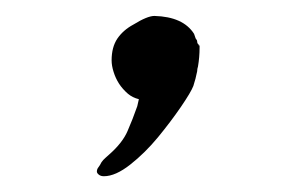

<svg xmlns="http://www.w3.org/2000/svg" viewBox="-20 -104 382 241"><path d="M223.6 -61.5Q224.6 -58.6 225.6 -55.7Q225.6 -55.7 225.6 -55.7Q227.5 -53.7 227.5 -51.8Q227.5 -49.8 228.5 -48.8L229.5 -47.9V-46.9Q229.5 -46.9 230.5 -46.9V-43.9Q230.5 -32.2 228.5 -20.5Q227.5 -17.6 227.5 -14.6Q225.6 -4.9 222.7 3.9Q219.7 11.7 207 30.3Q194.3 48.8 178.2 68.4Q162.1 87.9 143.6 102.5Q125 117.2 110.4 117.2Q106.4 117.2 104 115.2Q101.6 113.3 101.6 111.3Q101.6 108.4 103.5 106Q105.5 103.5 107.4 99.6Q109.4 96.7 112.3 94.2Q115.2 91.8 117.2 89.8Q133.8 75.2 140.1 60.5Q146.5 45.9 152.3 29.3Q153.3 25.4 154.3 20.5Q146.5 18.6 140.6 13.7Q133.8 7.8 129.4 1Q125 -5.9 122.6 -13.7Q120.1 -21.5 120.1 -28.3Q120.1 -44.9 127.4 -55.7Q134.8 -66.4 147.5 -73.2Q165 -84 173.8 -84Q210 -83 223.6 -61.5Z"/></svg>

Font: ToneOZ-Zhuyin-Tsuipita-TC
Style: Regular
Weight: 400
Designer: ÂÆ£ÂøóÂáåJeffrey Xuan(jeffreyx@gmail.com, ToneOZ.com) ÈòøÂù§(cjkFonts)
Foundry: ToneOZ
Version: Version 0.240710